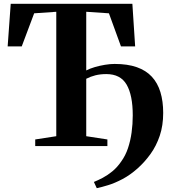

<svg xmlns="http://www.w3.org/2000/svg" viewBox="-20 -763 894 1003"><path d="M485.5 220 470.5 187.5Q491.5 179 516.8 165.8Q542 152.5 567.2 131.8Q592.5 111 613 81Q635.5 50 648.5 11.2Q661.5 -27.5 667.5 -71.2Q673.5 -115 673.5 -160.5Q673.5 -265.5 641.5 -320.8Q609.5 -376 535.5 -376Q504 -376 478.2 -369.5Q452.5 -363 430.5 -351.5V-51.5L541 -34.5V0H164V-34.5L274 -51.5V-701.5L158.5 -693.5L93.5 -520.5H20L36 -743H671.5L686 -520.5H612L549 -693.5L430.5 -701.5V-395Q449.5 -405 475.2 -412.5Q501 -420 528.2 -424.5Q555.5 -429 578.5 -429Q646.5 -429 694.8 -412Q743 -395 773.2 -362.2Q803.5 -329.5 818 -281.8Q832.5 -234 832.5 -173Q832.5 -107 814.5 -53.8Q796.5 -0.5 766.2 41.5Q736 83.5 698.5 117Q659.5 151.5 619.8 172.5Q580 193.5 545 204.2Q510 215 485.5 220Z"/></svg>

Font: Merriweather 96pt
Style: Bold
Weight: 700
Version: Version 2.100